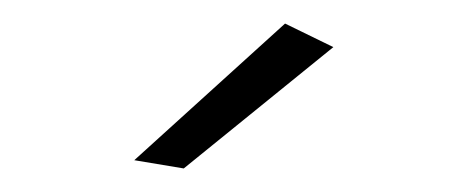

<svg xmlns="http://www.w3.org/2000/svg" viewBox="-20 -763 390 163"><path d="M222 -743 94 -627 136 -620 263 -723Z"/></svg>

Font: Montserrat arm ExtraLight
Style: Regular
Weight: 275
Designer: Julieta Ulanovsky
Foundry: Julieta Ulanovsky
Version: Version 6.000;PS 006.000;hotconv 1.0.88;makeotf.lib2.5.64775